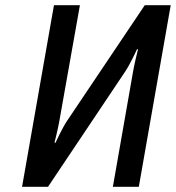

<svg xmlns="http://www.w3.org/2000/svg" viewBox="-20 -720 678 740"><path d="M463 -445C483 -475 508 -530 508 -530H512C512 -530 498 -475 493 -445L415 0H515L638 -700H538L239 -255C219 -225 194 -170 194 -170H190C190 -170 204 -225 209 -255L288 -700H188L65 0H165Z"/></svg>

Font: Scada
Style: Italic
Weight: 400
Designer: Jovanny Lemonad
Foundry: Jovanny Lemonad
Version: Version 3.005